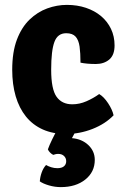

<svg xmlns="http://www.w3.org/2000/svg" viewBox="-20 -534 514 786"><path d="M309.5 -277.5Q309.5 -316.5 305.8 -343.2Q302 -370 289.5 -384Q277 -398 251 -398Q216 -398 202.8 -362.5Q189.5 -327 189.5 -248.5Q189.5 -169 211.5 -138Q233.5 -107 276 -107Q305.5 -107 334 -119.5Q362.5 -132 386 -149Q405 -138 422.5 -111.5Q440 -85 445 -62Q411.5 -27 358.8 -6.2Q306 14.5 250.5 14.5Q196.5 14.5 155.2 -4Q114 -22.5 86.2 -57Q58.5 -91.5 44.2 -140Q30 -188.5 30 -248.5Q30 -321 49.2 -371.8Q68.5 -422.5 101 -453.8Q133.5 -485 173.2 -499.5Q213 -514 254 -514Q296 -514 331.8 -502Q367.5 -490 393.8 -468Q420 -446 434.5 -415.5Q449 -385 449 -348Q449 -308.5 427.2 -290.2Q405.5 -272 372.5 -272Q335.5 -272 309.5 -277.5ZM176 77.5Q181.5 61.5 194 35.8Q206.5 10 216 -5.5H297.5Q291.5 1 284.8 12.5Q278 24 274.5 31.5Q315.5 35 341.8 60Q368 85 368 120.5Q368 170 329.2 201Q290.5 232 229 232Q204.5 232 180.5 225Q156.5 218 143 208.5Q144 191 150.5 172.5Q157 154 168.5 141.5Q177 146.5 189.2 150.5Q201.5 154.5 215 154.5Q232.5 154.5 241.8 146.8Q251 139 251 126Q251 113 242 104.5Q233 96 218.5 96Q212.5 96 207.5 97.2Q202.5 98.5 198 100Q191.5 97 185 90.5Q178.5 84 176 77.5Z"/></svg>

Font: Signika Light
Style: Bold
Weight: 700
Version: Version 2.003;gftools[0.9.32]